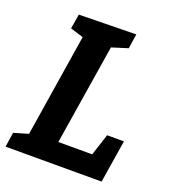

<svg xmlns="http://www.w3.org/2000/svg" viewBox="-131 -802 805 900"><g transform="rotate(20 272.0 -352.0)"><path d="M393 -105 428 -213H512L478 0H-1L10 -73L82 -94L163 -606L98 -626L110 -699L395 -704L384 -631L304 -606L224 -105Z"/></g></svg>

Font: Bitter Pro
Style: Bold Italic
Weight: 700
Italic angle: -9°
Designer: Sol Matas, and Bitter project Authors
Foundry: Sol Matas
Version: Version 1.010